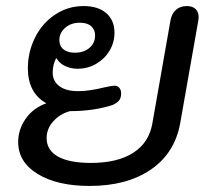

<svg xmlns="http://www.w3.org/2000/svg" viewBox="-20 -604 686 634"><path d="M40 -135Q40 -176 64.5 -211.5Q89 -247 133 -263Q72 -297 72 -379Q72 -432 95.5 -479.5Q119 -527 161.5 -555.5Q204 -584 256 -584Q304 -584 331 -560.5Q358 -537 358 -496Q358 -464 342 -437Q326 -410 298 -393.5Q270 -377 236 -377Q215 -377 196 -385.5Q177 -394 167 -411H165Q154 -390 154 -364Q154 -336 176 -319.5Q198 -303 238 -303Q275 -303 327 -316Q350 -321 358 -321Q368 -321 374 -314Q380 -307 380 -295Q380 -280 372.5 -271.5Q365 -263 351 -257Q289 -237 211 -237Q178 -228 156 -203.5Q134 -179 134 -148Q134 -108 171.5 -87Q209 -66 280 -66Q368 -66 420 -99.5Q472 -133 483 -196L543 -537Q547 -559 561 -571.5Q575 -584 597 -584Q616 -584 626 -574Q636 -564 636 -547L635 -537L575 -197Q557 -98 478 -44Q399 10 276 10Q169 10 104.5 -29.5Q40 -69 40 -135ZM294 -487Q294 -506 281 -517.5Q268 -529 244 -529Q214 -529 195 -512Q176 -495 176 -472Q176 -452 189.5 -441Q203 -430 227 -430Q257 -430 275.5 -446Q294 -462 294 -487Z"/></svg>

Font: Kodchasan Medium
Style: Italic
Weight: 500
Italic angle: -10°
Version: Version 1.000; ttfautohint (v1.6)